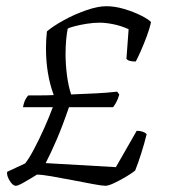

<svg xmlns="http://www.w3.org/2000/svg" viewBox="-20 -598 558 618"><path d="M31 0Q21 0 11 -16.5Q1 -33 3 -45L61 -72Q73 -87 89.5 -118Q106 -149 122.5 -186Q139 -223 150 -253H54Q57 -269 62.5 -279Q68 -289 72 -291Q90 -291 112 -291Q134 -291 153 -292Q128 -359 128 -443Q128 -469 131 -497Q151 -514 185.5 -533Q220 -552 257.5 -565Q295 -578 322 -578Q350 -578 380 -569Q410 -560 434 -548Q458 -536 466 -527Q462 -507 452.5 -481.5Q443 -456 433 -433.5Q423 -411 417 -400Q392 -400 387 -409L394 -504Q370 -515 345 -520Q320 -525 301 -525Q281 -525 259 -521.5Q237 -518 220 -513.5Q203 -509 198 -506Q195 -492 193 -470Q191 -448 191 -425Q191 -391 195.5 -356Q200 -321 209 -294Q255 -296 288.5 -297.5Q322 -299 357 -303L364 -294Q360 -279 354 -268.5Q348 -258 344 -253H202Q180 -189 161.5 -146.5Q143 -104 127 -73L353 -60L420 -177Q431 -177 439.5 -174Q448 -171 452 -166Q445 -137 434.5 -104Q424 -71 415 -49Q404 -40 384.5 -28.5Q365 -17 347 -8.5Q329 0 319 0Q309 0 279.5 -5.5Q250 -11 214 -18Q178 -25 146 -30.5Q114 -36 99 -36Q91 -31 77 -22.5Q63 -14 50 -7Q37 0 31 0Z"/></svg>

Font: Texturina Thin
Style: Italic
Weight: 100
Italic angle: -11°
Designer: Guillermo Torres Carreño
Foundry: Omnibus-Type
Version: Version 1.002; ttfautohint (v1.8.3)